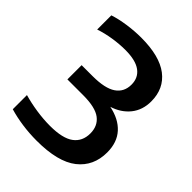

<svg xmlns="http://www.w3.org/2000/svg" viewBox="-214 -867 992 992"><g transform="rotate(45 282.0 -370.5)"><path d="M228.5 9.5Q174.5 9.5 123 2.2Q71.5 -5 26 -18.5V-122Q71.5 -109 123 -101.2Q174.5 -93.5 222.5 -93.5Q314.5 -93.5 356.2 -124.5Q398 -155.5 398 -213.5Q398 -268 359.5 -297.5Q321 -327 231.5 -327H116.5V-431H196Q286.5 -431 328.2 -459.5Q370 -488 370 -542Q370 -592 333.2 -619.2Q296.5 -646.5 221 -646.5Q177 -646.5 130.8 -639.2Q84.5 -632 43 -618V-721.5Q82 -734.5 133.5 -742Q185 -749.5 234 -749.5Q368 -749.5 435.8 -697.8Q503.5 -646 503.5 -553Q503.5 -490 468.5 -446.2Q433.5 -402.5 373.5 -383.5Q447.5 -368.5 488.2 -323.8Q529 -279 529 -205.5Q529 -105.5 456 -48Q383 9.5 228.5 9.5Z"/></g></svg>

Font: Encode Sans SemiExpanded SemiExpanded SemiBold
Style: Regular
Weight: 600
Width: 6
Designer: Multiple Designers
Foundry: Impallari Type
Version: Version 3.000; ttfautohint (v1.8.3) -l 8 -r 50 -G 200 -x 14 